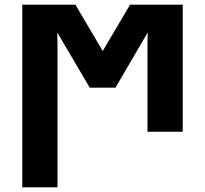

<svg xmlns="http://www.w3.org/2000/svg" viewBox="-20 -568 884 828"><path d="M76 240H228V-313Q228 -342 228 -370Q228 -398 227 -428L367 -190H478L617 -428Q616 -402 616 -377Q616 -352 616 -327V0H768V-548H541L423 -348L305 -548H76Z"/></svg>

Font: Noto Sans UI Extra
Style: Regular
Weight: 800
Designer: Monotype Design Team
Foundry: Monotype Imaging Inc.
Version: Version 1.901